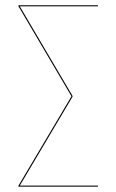

<svg xmlns="http://www.w3.org/2000/svg" viewBox="-20 -700 436 720"><path d="M347.2 -680.2V-676.3H54.2L252 -340.3V-337.4L54.2 -3.9H347.2V0H49.3V-3.9L248 -338.9L49.3 -676.3V-680.2Z"/></svg>

Font: Fira Sans Compressed Four
Style: Regular
Weight: 100
Width: 1
Designer: Carrois Corporate & Edenspiekermann AG
Foundry: Carrois Corporate GbR & Edenspiekermann AG
Version: Version 4.203;PS 004.203;hotconv 1.0.88;makeotf.lib2.5.64775